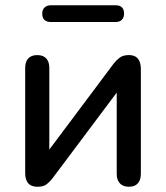

<svg xmlns="http://www.w3.org/2000/svg" viewBox="-20 -705 633 732"><path d="M123 7Q108 7 97.5 1.5Q87 -4 81.5 -16Q76 -28 76 -47V-446Q76 -470 88 -482.5Q100 -495 122 -495Q144 -495 156 -482.5Q168 -470 168 -446V-100H142L413 -462Q423 -475 436 -485Q449 -495 471 -495Q486 -495 496 -489.5Q506 -484 511.5 -472Q517 -460 517 -441V-42Q517 -19 505.5 -6Q494 7 472 7Q449 7 437 -6Q425 -19 425 -42V-388H452L180 -25Q171 -13 158.5 -3Q146 7 123 7ZM175 -621Q141 -621 141 -653Q141 -668 150 -676.5Q159 -685 175 -685H420Q453 -685 453 -653Q453 -638 444.5 -629.5Q436 -621 420 -621Z"/></svg>

Font: Nunito SemiBold
Style: Regular
Weight: 600
Designer: Vernon Adams
Foundry: Vernon Adams
Version: Version 3.602